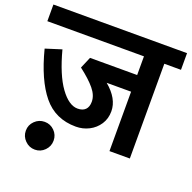

<svg xmlns="http://www.w3.org/2000/svg" viewBox="-158 -799 1070 1072"><g transform="rotate(20 377.0 -263.5)"><path d="M0 0ZM774 -563H675V0H554V-353H409Q488 -287 488 -212Q488 -168 466 -134.5Q444 -101 408 -82.5Q372 -64 330 -64Q208 -64 135 -153Q62 -242 18 -414L113 -444Q150 -304 201.5 -233Q253 -162 305 -162Q335 -162 351 -178Q367 -194 367 -225Q367 -263 336 -300.5Q305 -338 245 -384L274 -452H554V-563H-20V-662H774ZM159 -30Q193 -30 217 -6Q241 18 241 52Q241 86 217 110.5Q193 135 159 135Q125 135 100.5 110.5Q76 86 76 52Q76 18 100.5 -6Q125 -30 159 -30Z"/></g></svg>

Font: MartelSansBold
Style: Bold
Weight: 700
Designer: Dan Reynolds and Mathieu Réguer
Foundry: Dan Reynolds and Mathieu Réguer
Version: Version 1.002; ttfautohint (v1.1) -l 5 -r 5 -G 72 -x 0 -D la